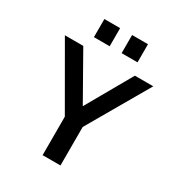

<svg xmlns="http://www.w3.org/2000/svg" viewBox="-224 -1123 1171 1266"><g transform="rotate(30 361.5 -490.5)"><path d="M25 0ZM429 -293V0H293V-293L25 -758H165L361 -412L558 -758H698ZM408 -981H529V-843H408ZM197 -981H317V-843H197Z"/></g></svg>

Font: Biryani
Style: Bold
Weight: 700
Designer: Dan Reynolds and Mathieu Reguer
Foundry: Dan Reynolds and Mathieu Reguer
Version: Version 1.004; ttfautohint (v1.1) -l 5 -r 5 -G 72 -x 0 -D la